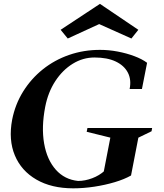

<svg xmlns="http://www.w3.org/2000/svg" viewBox="-20 -979 868 1014"><path d="M366.8 15.6Q252 15.6 172.2 -30.6Q92.4 -76.8 58.3 -158.6Q24.2 -240.4 44.2 -347Q60.2 -428.2 102.3 -495.8Q144.4 -563.4 206.3 -612.9Q268.2 -662.4 345.5 -689.1Q422.8 -715.8 508.8 -715.6Q554.6 -715.6 601.2 -706.8Q647.8 -698 688.9 -682.7Q730 -667.4 756.8 -647.4L729.6 -509H664.6Q674.6 -558 655.3 -595.4Q636 -632.8 591.3 -654.1Q546.6 -675.4 479 -675.4Q417.8 -675.4 364 -642.2Q310.2 -609 272 -550.5Q233.8 -492 218.8 -415Q198 -307.6 213 -221.5Q228 -135.4 274.5 -83Q321 -30.6 392.4 -23.4Q429 -23.4 466.9 -37.7Q504.8 -52 532.2 -77L526.4 -64.4L564.4 -260.8L570.6 -250.2L437.8 -283L441.8 -303H783.4L780.4 -285.8L702.6 -248L712.2 -259.6L672 -52.2Q637 -32.2 586.2 -17Q535.4 -1.8 478.3 6.9Q421.2 15.6 366.8 15.6ZM337.8 -775.6 300.2 -821.6 507.8 -958.6 710.6 -821.6 674 -775.6 503.8 -851.8Z"/></svg>

Font: Wittgenstein
Style: Italic
Weight: 400
Italic angle: -11°
Designer: Jörg Drees
Foundry: Jörg Drees
Version: Version 1.500